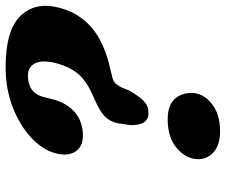

<svg xmlns="http://www.w3.org/2000/svg" viewBox="-79 -695 785 667"><g transform="rotate(-90 313.5 -361.5)"><path d="M217 -331.5Q218.5 -358.5 234 -379.8Q249.5 -401 285 -417.5L323 -435Q369 -456 392.2 -485Q415.5 -514 426.5 -555Q440 -606.5 427.2 -631.8Q414.5 -657 384.5 -657Q325 -657 310.5 -604.5L302 -570.5Q288.5 -520 255.8 -493Q223 -466 176 -466Q137 -466 120 -492.8Q103 -519.5 115 -563Q127 -606.5 169 -645.8Q211 -685 274.5 -709.8Q338 -734.5 413 -734.5Q542 -734.5 591.8 -683Q641.5 -631.5 620.5 -549.5Q603 -480 551 -435.5Q499 -391 405.5 -370.5L381.5 -364.5Q363 -360.5 356 -351.5Q349 -342.5 343 -331L332.5 -305Q311.5 -269 295 -253.5Q278.5 -238 255 -238Q210 -238 212.5 -303ZM191 10.5Q143 10.5 118 -12.2Q93 -35 94 -68Q95.5 -108 132.5 -139.8Q169.5 -171.5 233 -171.5Q281 -171.5 303 -147.2Q325 -123 324 -87Q323 -47 286.5 -18.2Q250 10.5 191 10.5Z"/></g></svg>

Font: Fraunces 9pt S100
Style: Bold Italic
Weight: 700
Italic angle: -16°
Version: Version 1.000; ttfautohint (v1.8.3)